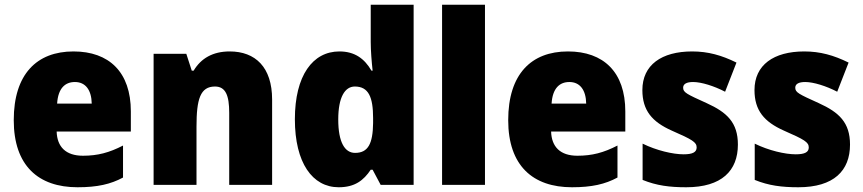

<svg xmlns="http://www.w3.org/2000/svg" viewBox="-20 -780 3640 810"><path d="M290 -563C135 -563 38 -467 38 -273C38 -81 142 10 307 10C391 10 447 -3 499 -31V-166C441 -136 392 -123 330 -123C257 -123 221 -161 219 -225H532V-310C532 -476 440 -563 290 -563ZM296 -434C341 -434 366 -400 367 -343H221C225 -408 255 -434 296 -434Z M949 -563C878 -563 828 -534 797 -482H789L766 -553H628V0H809V-246C809 -362 825 -415 887 -415C932 -415 947 -377 947 -304V0H1128V-360C1128 -497 1057 -563 949 -563Z M1409 10C1477 10 1514 -19 1544 -64H1552L1586 0H1725V-760H1544V-603C1544 -566 1548 -518 1552 -482H1547C1518 -532 1477 -563 1412 -563C1299 -563 1224 -461 1224 -277C1224 -93 1298 10 1409 10ZM1478 -135C1435 -135 1407 -179 1407 -276C1407 -370 1435 -415 1477 -415C1535 -415 1554 -370 1554 -282V-261C1553 -174 1533 -135 1478 -135Z M2026 0V-760H1845V0Z M2376 -563C2221 -563 2124 -467 2124 -273C2124 -81 2228 10 2393 10C2477 10 2533 -3 2585 -31V-166C2527 -136 2478 -123 2416 -123C2343 -123 2307 -161 2305 -225H2618V-310C2618 -476 2526 -563 2376 -563ZM2382 -434C2427 -434 2452 -400 2453 -343H2307C2311 -408 2341 -434 2382 -434Z M3093 -170C3093 -263 3047 -306 2961 -345C2877 -383 2862 -390 2862 -410C2862 -426 2877 -434 2904 -434C2939 -434 2993 -417 3039 -393L3087 -516C3024 -547 2967 -563 2900 -563C2771 -563 2690 -506 2690 -400C2690 -314 2731 -266 2814 -229C2901 -191 2919 -180 2919 -158C2919 -138 2902 -129 2864 -129C2819 -129 2750 -145 2691 -174V-21C2750 3 2805 10 2875 10C3025 10 3093 -60 3093 -170Z M3566 -170C3566 -263 3520 -306 3434 -345C3350 -383 3335 -390 3335 -410C3335 -426 3350 -434 3377 -434C3412 -434 3466 -417 3512 -393L3560 -516C3497 -547 3440 -563 3373 -563C3244 -563 3163 -506 3163 -400C3163 -314 3204 -266 3287 -229C3374 -191 3392 -180 3392 -158C3392 -138 3375 -129 3337 -129C3292 -129 3223 -145 3164 -174V-21C3223 3 3278 10 3348 10C3498 10 3566 -60 3566 -170Z"/></svg>

Font: Noto Sans Khmer SemiCondensed Black
Style: Regular
Weight: 900
Width: 4
Designer: Danh Hong and the Monotype Design Team
Foundry: Monotype Imaging Inc.
Version: Version 2.004